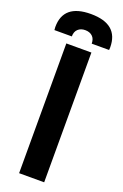

<svg xmlns="http://www.w3.org/2000/svg" viewBox="-269 -1139 765 1195"><g transform="rotate(20 113.5 -542.0)"><path d="M196.3 0H30.3V-859.4H196.3ZM47.4 -912.1H-67.9Q-69.3 -921.9 -69.3 -932.1Q-69.3 -1084 112.3 -1084Q295.4 -1084 295.4 -928.7Q295.4 -924.8 294.4 -912.1H179.2Q179.2 -943.8 161.1 -960.7Q143.1 -977.5 113.3 -977.5Q84 -977.5 65.7 -960.7Q47.4 -943.8 47.4 -912.1Z"/></g></svg>

Font: Anton
Style: Regular
Weight: 400
Designer: Vernon Adams, Tural Alisoy
Foundry: Vernon Adams
Version: Version 2.300